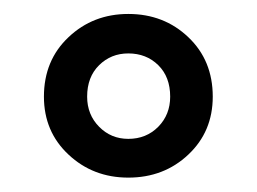

<svg xmlns="http://www.w3.org/2000/svg" viewBox="-20 -488 363 271"><path d="M161.1 -237.3Q111.3 -237.3 76.7 -269.8Q42 -302.2 42 -351.6Q42 -402.8 76.7 -435.5Q111.3 -468.3 161.1 -468.3Q211.4 -468.3 245.8 -435.5Q280.3 -402.8 280.3 -351.6Q280.3 -302.2 245.8 -269.8Q211.4 -237.3 161.1 -237.3ZM161.1 -292Q186.5 -292 203.4 -309.1Q220.2 -326.2 220.2 -351.6Q220.2 -379.4 203.4 -396Q186.5 -412.6 161.1 -412.6Q136.7 -412.6 119.9 -396Q103 -379.4 103 -351.6Q103 -326.2 119.9 -309.1Q136.7 -292 161.1 -292Z"/></svg>

Font: Lateef ExtraBold
Style: Regular
Weight: 800
Designer: SIL International
Foundry: SIL International
Version: Version 4.200